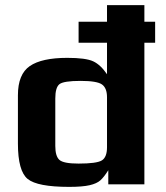

<svg xmlns="http://www.w3.org/2000/svg" viewBox="-20 -720 648 750"><path d="M544 0V-553H586V-635H544V-700H398V-635H287V-553H398V-430C381.3 -454.7 363.3 -471.5 344 -480.5C324.7 -489.5 291 -494 243 -494C176.3 -494 127.5 -483.3 96.5 -462C65.5 -440.7 50 -402.7 50 -348V-159C50 -87.7 62.7 -41.7 88 -21C113.3 -0.3 167.3 10 250 10C284.7 10 311.3 7.8 330 3.5C348.7 -0.8 362.7 -7.2 372 -15.5C381.3 -23.8 391.7 -37 403 -55V0ZM398 -145C398 -119 391.3 -101.8 378 -93.5C364.7 -85.2 334.3 -81 287 -81C247.7 -81 222.7 -85.8 212 -95.5C201.3 -105.2 196 -123.3 196 -150V-335C196 -363.7 201.3 -382.3 212 -391C222.7 -399.7 250.3 -404 295 -404C337.7 -404 365.5 -399.3 378.5 -390C391.5 -380.7 398 -364 398 -340Z"/></svg>

Font: Play
Style: Bold
Weight: 700
Designer: Jonas Hecksher
Foundry: Jonas Hecksher, Playtypeª, e-types AS
Version: Version 1.002